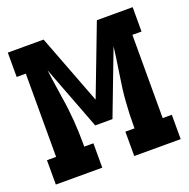

<svg xmlns="http://www.w3.org/2000/svg" viewBox="-99 -615 699 711"><g transform="rotate(-20 250.0 -260.0)"><path d="M4 0V-96H40V-424H4V-520H145L250 -245L355 -520H496V-424H460V-96H496V0H313V-96H349V-104Q349 -152 352.5 -199.5Q356 -247 364 -295L369 -329Q372 -349 375 -368.5Q378 -388 380 -408L284 -156H216L120 -408Q122 -388 125 -368.5Q128 -349 131 -329L136 -295Q144 -247 147.5 -199.5Q151 -152 151 -104V-96H187V0Z"/></g></svg>

Font: Iosevka Gothic
Style: Bold
Weight: 700
Monospace: yes
Designer: Belleve Invis
Foundry: Belleve Invis
Version: Version 15.5.1; ttfautohint (v1.8.4)